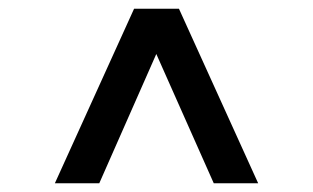

<svg xmlns="http://www.w3.org/2000/svg" viewBox="-20 -707 718 441"><path d="M106 -286 288 -687H391L573 -286H471L339 -583L208 -286Z"/></svg>

Font: Archivo SemiExpanded SemiBold
Style: Regular
Weight: 600
Width: 6
Designer: Hector Gatti
Foundry: Omnibus-Type
Version: Version 2.001